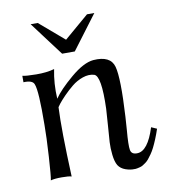

<svg xmlns="http://www.w3.org/2000/svg" viewBox="-81 -767 759 852"><g transform="rotate(-10 299.0 -340.5)"><path d="M586 -143Q578 -119 569.5 -98.5Q561 -78 553.5 -63Q546 -48 537.5 -36Q529 -24 522.5 -16Q516 -8 507.5 -2Q499 4 494 7Q489 10 481.5 12Q474 14 471 14.5Q468 15 462 16H456Q438 17 416.5 9.5Q395 2 384 -15Q374 -32 370.5 -63Q367 -94 368.5 -120.5Q370 -147 374 -196.5Q378 -246 379 -270Q384 -417 353 -427Q329 -434 301.5 -424.5Q274 -415 252 -397Q230 -379 211.5 -360Q193 -341 182 -327L172 -313Q167 -211 176 0Q164 -4 131.5 -4Q99 -4 82 1Q86 -15 91.5 -104.5Q97 -194 97 -246Q99 -400 86 -431Q79 -451 38 -449V-478Q53 -474 100 -473.5Q147 -473 182 -483Q169 -420 173 -351Q198 -388 257 -438Q316 -488 360 -492Q438 -498 452.5 -445.5Q467 -393 457 -220Q456 -197 453 -161Q447 -92 451 -71Q455 -50 481 -51Q529 -52 561 -154ZM401 -697 286 -544H229L114 -697H146L257 -602L368 -697Z"/></g></svg>

Font: GFS Artemisia
Style: Regular
Weight: 400
Designer: Takis Katsoulidis and George D. Matthiopoulos
Foundry: Takis Katsoulidis and George D. Matthiopoulos
Version: Version 1.0